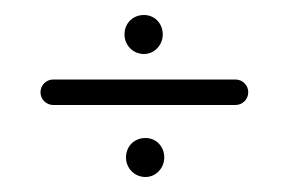

<svg xmlns="http://www.w3.org/2000/svg" viewBox="-20 -273 410 256"><path d="M199 -63C199 -78 188 -89 174 -89C159 -89 148 -78 148 -63C148 -49 159 -37 174 -37C188 -37 199 -49 199 -63ZM197 -227C197 -242 186 -253 172 -253C157 -253 146 -242 146 -227C146 -213 157 -201 172 -201C186 -201 197 -213 197 -227ZM294 -167H51C41.6 -167 34 -159.4 34 -150C34 -140.6 41.6 -133 51 -133H294C303.4 -133 311 -140.6 311 -150C311 -159.4 303.4 -167 294 -167Z"/></svg>

Font: LetsTrace
Style: basic
Weight: 500
Version: Version 002.000